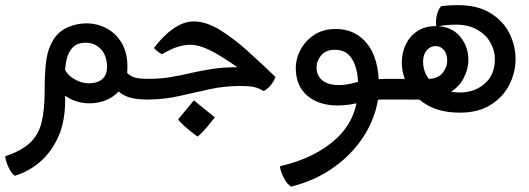

<svg xmlns="http://www.w3.org/2000/svg" viewBox="-42 -376 2026 735"><path d="M14.6 296.9Q1 287.1 -9.3 264.6Q-19.5 242.2 -22 222.2Q41 201.2 73.5 170.2Q106 139.2 117.4 91.3Q128.9 43.5 128.9 -26.9Q128.9 -104.5 135.5 -148.2Q142.1 -191.9 163.1 -225.1Q182.6 -255.9 216.6 -271.2Q250.5 -286.6 288.6 -286.6Q329.1 -286.6 365 -268.1Q400.9 -249.5 423.3 -212.4Q445.8 -175.3 445.8 -119.6Q445.8 -73.2 425 -42.5Q404.3 -11.7 371.6 3.9Q338.9 19.5 302.2 19.5Q255.4 19.5 218.5 -2.4Q181.6 -24.4 160.2 -58.1L194.3 -138.7Q207 -95.2 237.5 -76.2Q268.1 -57.1 298.3 -57.1Q330.1 -57.1 348.9 -72.8Q367.7 -88.4 367.7 -119.6Q367.7 -162.6 344.5 -187.5Q321.3 -212.4 286.6 -212.4Q253.9 -212.4 236.6 -194.6Q219.2 -176.8 212.6 -146.7Q206.1 -116.7 206.1 -80.6Q206.1 -59.6 206.8 -37.4Q207.5 -15.1 207.5 6.3Q207.5 89.4 180.7 148.7Q153.8 208 109.9 244.9Q65.9 281.7 14.6 296.9ZM522 4.9Q483.9 4.9 460.4 -1.2Q437 -7.3 421.9 -18.1Q406.7 -28.8 392.6 -43.5L435.5 -108.9Q448.2 -89.4 466.6 -81.8Q484.9 -74.2 522 -74.2H531.7V4.9Z M512.2 4.9V-74.2H525.4Q572.8 -74.2 611.3 -80.8Q649.9 -87.4 687.7 -96.2Q725.6 -105 768.3 -111.8Q811 -118.7 866.7 -118.7Q799.3 -166 758.5 -185.3Q717.8 -204.6 686 -204.6Q663.1 -204.6 637.5 -196.5Q611.8 -188.5 578.6 -168.5Q561.5 -176.8 547.4 -192.4Q583 -239.7 622.1 -266.8Q661.1 -293.9 699.7 -293.9Q746.1 -293.9 798.1 -262.5Q850.1 -231 904.5 -182.1Q959 -133.3 1012.7 -81.1Q998 -44.9 967.8 -27.3Q948.2 -39.1 929.9 -43Q911.6 -46.9 877.9 -46.9Q816.9 -46.9 759.3 -34.2Q701.7 -21.5 644.8 -8.5Q587.9 4.4 528.3 4.9Q525.4 4.9 521.2 4.9Q517.1 4.9 512.2 4.9ZM713.4 146.5Q686 126.5 664.6 107.2Q643.1 87.9 640.1 80.6L700.2 8.3L780.3 73.2Q752 109.9 735.6 127.2Q719.2 144.5 713.4 146.5Z M1072.8 338.4Q1056.6 329.1 1043.9 304Q1031.2 278.8 1029.8 260.3Q1166.5 229 1247.8 152.6Q1329.1 76.2 1329.1 -45.4Q1329.1 -108.4 1307.6 -147Q1286.1 -185.5 1239.7 -185.5Q1206.1 -185.5 1188 -164.6Q1169.9 -143.6 1169.9 -118.2Q1169.9 -85.4 1192.6 -67.9Q1215.3 -50.3 1254.4 -50.3Q1301.3 -50.3 1357.4 -73.7L1351.6 11.7Q1299.3 27.8 1250.5 27.8Q1178.2 27.8 1134.3 -9.8Q1090.3 -47.4 1090.3 -116.2Q1090.3 -151.9 1108.6 -186Q1127 -220.2 1161.1 -242.7Q1195.3 -265.1 1243.2 -265.1Q1317.9 -265.1 1363.3 -209Q1408.7 -152.8 1408.7 -43.5Q1408.7 17.1 1385.5 76.9Q1362.3 136.7 1318.6 188.7Q1274.9 240.7 1212.9 279.8Q1150.9 318.8 1072.8 338.4ZM1400.9 6.3 1398.4 -72.3Q1413.1 -73.2 1421.6 -73.7Q1430.2 -74.2 1442.4 -74.2H1457V4.9H1442.4Q1423.8 4.9 1415.5 5.1Q1407.2 5.4 1400.9 6.3Z M1719.2 55.2Q1643.1 55.2 1593.5 26.1Q1543.9 -2.9 1520 -47.1Q1496.1 -91.3 1496.1 -136.2Q1496.1 -173.3 1511 -205.1Q1525.9 -236.8 1554.7 -256.3Q1583.5 -275.9 1625.5 -275.9Q1685.5 -275.9 1718.3 -237.3Q1751 -198.7 1751 -147.5Q1751 -110.8 1732.4 -75.7Q1713.9 -40.5 1673.3 -17.6Q1632.8 5.4 1566.4 5.4Q1544.4 5.4 1515.6 5.1Q1486.8 4.9 1448.2 4.9Q1446.3 4.9 1443.1 4.9Q1439.9 4.9 1437.5 4.9V-74.2Q1439.9 -74.2 1442.1 -74.2Q1444.3 -74.2 1447.3 -74.2Q1468.3 -74.2 1496.3 -74Q1524.4 -73.7 1551.3 -73.7Q1578.1 -73.7 1594.2 -73.7Q1633.3 -73.7 1651.6 -95.9Q1669.9 -118.2 1669.9 -143.6Q1669.9 -169.9 1657 -184.8Q1644 -199.7 1626 -199.7Q1606 -199.7 1591.8 -183.6Q1577.6 -167.5 1577.6 -140.1Q1577.6 -88.9 1617.9 -55.4Q1658.2 -22 1718.8 -22Q1774.9 -22 1813.7 -55.9Q1852.5 -89.8 1852.5 -149.9Q1852.5 -182.6 1835.4 -212.9Q1818.4 -243.2 1784.9 -262.5Q1751.5 -281.7 1702.1 -281.7Q1685.5 -281.7 1665.8 -279.8Q1646 -277.8 1628.4 -273.9Q1627 -282.7 1627 -291Q1627 -307.6 1632.3 -325.2Q1637.7 -342.8 1646.5 -352.1Q1675.3 -356.4 1710 -356.4Q1785.6 -356.4 1834.7 -326.4Q1883.8 -296.4 1907.7 -249.3Q1931.6 -202.1 1931.6 -150.4Q1931.6 -99.1 1908 -52Q1884.3 -4.9 1836.9 25.1Q1789.6 55.2 1719.2 55.2Z"/></svg>

Font: Harmattan SemiBold
Style: Regular
Weight: 600
Designer: George W. Nuss III and SIL International
Foundry: SIL International
Version: Version 4.000